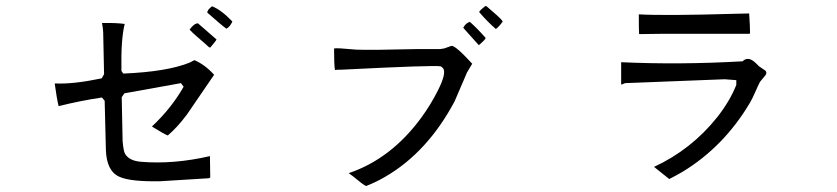

<svg xmlns="http://www.w3.org/2000/svg" viewBox="-20 -641 2800 642"><path d="M757 -569Q749 -551 737 -545Q719 -558 673 -599Q673 -608 689 -620Q720 -608 757 -569ZM704 -509Q702 -504 683 -482L679 -483Q673 -489 637 -520Q623 -532 614 -542Q629 -563 642 -563ZM696 -391 605 -258Q573 -215 541 -188Q528 -193 488 -218Q553 -279 594 -351L585 -363L396 -329L387 -316L390 -168Q393 -136 398 -127Q412 -103 452 -100Q560 -91 682 -119L683 -47L678 -45L516 -35Q416 -33 379 -50Q336 -69 334 -141L330 -304L321 -315Q247 -304 176 -286Q170 -310 163 -361L165 -362Q224 -359 320 -379L328 -393L325 -534Q324 -550 321 -564Q367 -565 397 -561Q384 -510 386 -404L392 -395Q539 -401 615 -432Q623 -436 630 -440Q665 -425 696 -391Z M1661 -569Q1649 -552 1638 -544Q1609 -569 1582 -601Q1585 -607 1603 -621L1607 -620Q1648 -585 1653 -579Q1658 -574 1661 -569ZM1604 -514Q1602 -508 1587 -495Q1583 -492 1581 -490L1529 -548Q1536 -563 1551 -568Q1576 -546 1604 -514ZM1559 -428 1540 -396V-395Q1504 -311 1500 -302Q1410 -133 1270 -51Q1238 -32 1204 -19Q1193 -24 1161 -51Q1152 -58 1146 -62Q1288 -110 1389 -248Q1421 -292 1445 -340Q1473 -396 1462 -412Q1459 -416 1454 -419Q1439 -424 1123 -408Q1107 -408 1100 -407Q1097 -423 1097 -479Q1108 -481 1159 -476Q1166 -475 1172 -475Q1218 -473 1379 -477H1452Q1459 -478 1465 -479Q1469 -480 1485 -486Q1490 -489 1496 -486Q1513 -478 1555 -432Q1557 -430 1559 -428Z M2488 -529Q2486 -529 2485 -528H2198L2118 -527H2117Q2116 -535 2116 -593Q2202 -588 2440 -595Q2465 -596 2485 -596Q2488 -552 2488 -529ZM2219 -43H2217L2167 -83Q2292 -141 2378 -249Q2420 -302 2442 -357V-373L2403 -376L2070 -363L2058 -358L2057 -360V-433Q2252 -424 2463 -436Q2481 -454 2505 -432Q2518 -420 2517 -420L2539 -405L2540 -404Q2545 -398 2540 -390L2521 -367Q2519 -364 2497 -315Q2492 -305 2488 -298Q2401 -151 2263 -67Q2241 -54 2219 -43Z"/></svg>

Font: cwTeXYen
Style: Medium
Weight: 500
Version: Version 1.17